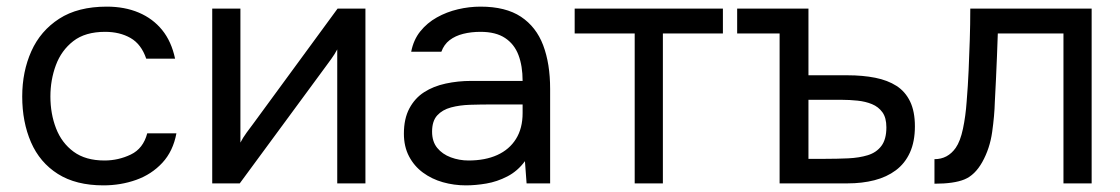

<svg xmlns="http://www.w3.org/2000/svg" viewBox="-20 -553 3379 579"><path d="M292 6Q209 6 154.5 -28.5Q100 -63 73.5 -124Q47 -185 47 -262Q47 -337 74.5 -398.5Q102 -460 158.5 -496.5Q215 -533 302 -533Q356 -533 398.5 -515Q441 -497 469 -462.5Q497 -428 508 -376H421Q406 -420 373.5 -438.5Q341 -457 297 -457Q237 -457 201 -429Q165 -401 148.5 -356.5Q132 -312 132 -262Q132 -210 149 -166Q166 -122 202 -95.5Q238 -69 295 -69Q337 -69 374.5 -87Q412 -105 424 -151H512Q502 -97 469.5 -62Q437 -27 390.5 -10.5Q344 6 292 6Z M620 0V-527H705V-123Q712 -137 724 -153.5Q736 -170 743 -179L998 -527H1082V0H997V-404Q989 -389 979.5 -376Q970 -363 962 -352L703 0Z M1385 6Q1349 6 1315.5 -3.5Q1282 -13 1255.5 -32.5Q1229 -52 1213.5 -81.5Q1198 -111 1198 -150Q1198 -195 1214.5 -226Q1231 -257 1259 -275Q1287 -293 1324 -301Q1361 -309 1401 -309H1556Q1556 -354 1543.5 -387Q1531 -420 1503 -438.5Q1475 -457 1429 -457Q1401 -457 1377 -451Q1353 -445 1336 -432Q1319 -419 1311 -397H1220Q1227 -433 1247.5 -458.5Q1268 -484 1297.5 -500.5Q1327 -517 1361 -525Q1395 -533 1429 -533Q1505 -533 1551 -502.5Q1597 -472 1618 -416.5Q1639 -361 1639 -285V0H1568L1563 -67Q1541 -37 1510 -21Q1479 -5 1446.5 0.5Q1414 6 1385 6ZM1393 -69Q1443 -69 1479.5 -85.5Q1516 -102 1536 -134Q1556 -166 1556 -212V-238H1463Q1430 -238 1398 -237Q1366 -236 1340 -229Q1314 -222 1298.5 -205Q1283 -188 1283 -156Q1283 -126 1298.5 -107Q1314 -88 1339.5 -78.5Q1365 -69 1393 -69Z M1894 0V-452H1713V-527H2160V-452H1979V0Z M2331 0V-452H2203V-527H2418V-326H2535Q2582 -326 2619.5 -318.5Q2657 -311 2683.5 -294Q2710 -277 2724.5 -247Q2739 -217 2739 -172Q2739 -126 2724 -93Q2709 -60 2681.5 -39.5Q2654 -19 2617 -9.5Q2580 0 2536 0ZM2418 -74H2468Q2504 -74 2537.5 -75.5Q2571 -77 2597 -85Q2623 -93 2638 -113Q2653 -133 2653 -169Q2653 -198 2641 -214.5Q2629 -231 2609.5 -239Q2590 -247 2566 -249.5Q2542 -252 2519 -252H2418Z M2798 1V-73Q2818 -73 2834 -81.5Q2850 -90 2862 -107Q2876 -127 2884 -165Q2892 -203 2895 -246Q2899 -294 2901 -340.5Q2903 -387 2904.5 -433Q2906 -479 2906 -527H3272V0H3187V-452H2989Q2988 -418 2986.5 -383.5Q2985 -349 2983.5 -314.5Q2982 -280 2980 -245Q2979 -205 2972 -155Q2965 -105 2942 -64Q2920 -25 2888.5 -12Q2857 1 2798 1Z"/></svg>

Font: Onest
Style: Regular
Weight: 400
Designer: Dmitri Voloshin, Andrey Kudryavtsev
Foundry: Dmitri Voloshin, Andrey Kudryavtsev
Version: Version 1.000;gftools[0.9.33]